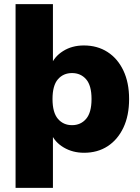

<svg xmlns="http://www.w3.org/2000/svg" viewBox="-20 -725 674 925"><path d="M55 180V-705H235V-409H225Q241 -452 284 -479Q327 -506 384 -506Q449 -506 498 -474.5Q547 -443 574.5 -385Q602 -327 602 -248Q602 -168 574.5 -110Q547 -52 498.5 -20.5Q450 11 385 11Q330 11 287 -14.5Q244 -40 227 -81H235V180ZM327 -122Q369 -122 395 -152.5Q421 -183 421 -248Q421 -313 395 -343Q369 -373 327 -373Q285 -373 259 -343Q233 -313 233 -248Q233 -183 259 -152.5Q285 -122 327 -122Z"/></svg>

Font: Nunito Sans 11pt Black
Style: Regular
Weight: 900
Version: Version 3.101;gftools[0.9.27]